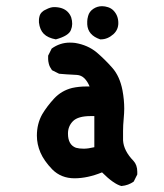

<svg xmlns="http://www.w3.org/2000/svg" viewBox="-20 -580 540 633"><path d="M316.4 -11.7Q268.6 7.8 225.6 7.8Q181.6 7.8 152.3 -21.5Q125 -49.8 113.3 -77.1Q101.6 -104.5 101.6 -132.8Q101.6 -171.9 119.1 -203.1Q134.8 -229.5 158.2 -254.9Q182.6 -281.2 217.8 -290Q240.2 -294.9 264.6 -294.9Q269.5 -294.9 275.4 -294.9Q268.6 -311.5 258.3 -321.8Q248 -332 233.4 -333Q192.4 -335 174.8 -336.9L151.4 -348.6Q143.6 -359.4 141.1 -369.1Q138.7 -378.9 138.7 -384.8Q138.7 -390.6 138.7 -396.5L150.4 -419.9Q177.7 -439.5 210 -439.5Q218.8 -439.5 227.5 -438.5Q269.5 -431.6 298.8 -407.2Q326.2 -383.8 350.6 -356Q375 -328.1 383.8 -282.2Q389.6 -251 389.6 -221.7Q389.6 -208 387.7 -187.5Q385.7 -167 385.7 -147.9Q385.7 -128.9 385.7 -117.2Q387.7 -83 419.9 -49.8Q432.6 -36.1 432.6 -13.7Q432.6 -10.7 432.6 -4.9L420.9 18.6Q403.3 31.2 380.9 33.2H379.9Q354.5 26.4 316.4 -11.7ZM279.3 -197.3Q237.3 -197.3 220.7 -180.7Q204.1 -164.1 204.1 -139.6Q204.1 -102.5 230.5 -92.8Q241.2 -89.8 255.9 -89.8Q270.5 -89.8 291 -94.7V-197.3Q285.2 -197.3 279.3 -197.3ZM108.4 -505.9Q108.4 -509.8 108.4 -514.6Q108.4 -519.5 110.4 -526.9Q112.3 -534.2 118.2 -540Q124 -545.9 131.8 -548.8Q146.5 -556.6 158.2 -556.6Q187.5 -556.6 203.1 -541Q210.9 -533.2 214.8 -522.5Q221.7 -500 213.9 -481.4Q207 -461.9 164.1 -450.2Q137.7 -455.1 124.5 -468.3Q111.3 -481.4 108.4 -505.9ZM267.6 -500Q267.6 -502.9 267.6 -509.8Q267.6 -516.6 270.5 -527.3Q274.4 -542 287.6 -550.8Q300.8 -559.6 316.4 -559.6Q326.2 -559.6 336.4 -556.2Q346.7 -552.7 353.5 -545.9Q370.1 -529.3 370.1 -503.9Q370.1 -482.4 354.5 -467.8Q335 -450.2 312.5 -450.2H310.5Q269.5 -463.9 267.6 -500Z"/></svg>

Font: JasonHandwriting2
Style: SemiBold
Weight: 600
Version: Version 1.04.7